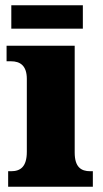

<svg xmlns="http://www.w3.org/2000/svg" viewBox="-20 -710 393 730"><path d="M23 -601H295V-690H23ZM11 0H333V-59H323C288 -59 264 -75 264 -130V-536H5V-477H22C56 -477 82 -461 82 -410V-133C82 -76 58 -59 22 -59H11Z"/></svg>

Font: Noto Serif Georgian SemiCondensed Black
Style: Regular
Weight: 900
Width: 4
Designer: Monotype Design Team, Akaki Razmadze
Foundry: Google LLC
Version: Version 2.003